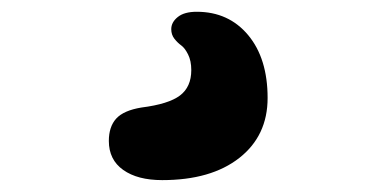

<svg xmlns="http://www.w3.org/2000/svg" viewBox="-20 -74 634 323"><path d="M252.9 229Q211.4 229 187.3 211.9Q163.1 194.8 163.1 163.1Q163.1 139.2 175.5 125.5Q188 111.8 217.8 106.9Q263.7 101.1 282.7 86.7Q301.8 72.3 301.8 43.9Q301.8 28.3 296.4 17.6Q291 6.8 284.9 2.4Q278.8 -2 273.4 -8.8Q268.1 -15.6 268.1 -24.9Q268.1 -36.6 279.1 -45.4Q290 -54.2 311 -54.2Q364.7 -54.2 397.5 -14.9Q430.2 24.4 430.2 90.8Q430.2 154.3 382.6 191.7Q335 229 252.9 229Z"/></svg>

Font: Shantell Sans Irregular
Style: Regular
Weight: 600
Designer: Stephen Nixon, Anya Danilova, Shantell Martin
Foundry: Arrow Type
Version: Version 1.006;[9816181b4]